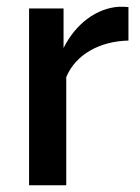

<svg xmlns="http://www.w3.org/2000/svg" viewBox="-20 -548 414 568"><path d="M360 -428V-527C353 -528 345 -528 332 -528C266 -524 204 -478 168 -406V-523H66V0H176V-320C204 -387 275 -426 360 -428Z"/></svg>

Font: FIGSv2-sans-serif SemiBold
Style: Regular
Weight: 600
Designer: Matt McInerney, Pablo Impallari, Rodrigo Fuenzalida,Mirko Velimirovic
Foundry: Matt McInerney, Pablo Impallari, Rodrigo Fuenzalida
Version: Version 4.021;hotconv 1.0.109;makeotfexe 2.5.65596